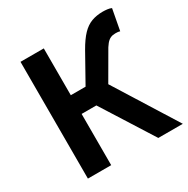

<svg xmlns="http://www.w3.org/2000/svg" viewBox="-169 -904 1033 1055"><g transform="rotate(-30 347.0 -377.0)"><path d="M91.3 0V-740.8H239V-443.8H332.7L431.2 -619.7Q461 -672.1 488.9 -701.1Q516.7 -730.1 548.7 -742Q580.7 -753.8 619.7 -753.8Q634 -753.8 648.7 -752Q663.4 -750.3 674.6 -745.1L649.7 -612.2Q641.1 -615 633 -615.4Q624.9 -615.8 619.9 -615.8Q603.1 -615.8 589.9 -609.9Q576.6 -604.1 563.4 -588.4Q550.2 -572.7 533.4 -541.4L447.5 -393.2L693.5 0H538L332.5 -325H239V0Z"/></g></svg>

Font: Noto Sans KR Thin
Style: Regular
Weight: 100
Designer: Ryoko NISHIZUKA 西塚涼子 (kana, bopomofo & ideographs); Paul D. Hunt (Latin, Greek & Cyrillic); Sandoll Communications 산돌커뮤니
Foundry: Adobe
Version: Version 2.004-H2;hotconv 1.0.118;makeotfexe 2.5.65603